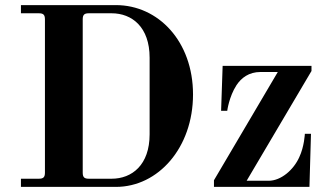

<svg xmlns="http://www.w3.org/2000/svg" viewBox="-20 -732 1286 752"><path d="M818 0H1192L1198 -208H1174C1174 -208 1172 -158 1152 -116C1130 -67 1081 -24 1032 -24H946L1200 -454V-474H852L846 -298H870C870 -298 877 -353 906 -398C925 -427 955 -450 1000 -450H1068L818 -26ZM304 -56V-656C304 -674 310 -680 328 -680H417C497 -680 566 -626 566 -506V-206C566 -86 497 -32 417 -32H328C310 -32 304 -38 304 -56ZM62 0H434C600 0 736 -154 736 -362C736 -570 600 -712 434 -712H62V-680H132C150 -680 156 -674 156 -656V-56C156 -38 150 -32 132 -32H62Z"/></svg>

Font: Old Standard
Style: Bold
Weight: 700
Designer: Alexey Kryukov <alexios@thessalonica.org.ru>
Version: Version 2.0.2